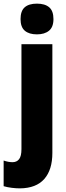

<svg xmlns="http://www.w3.org/2000/svg" viewBox="-62 -796 365 1056"><path d="M51 -691Q51 -736 74 -756Q97 -776 141 -776Q185 -776 208.5 -756Q232 -736 232 -691Q232 -647 207.5 -627Q183 -607 141 -607Q98 -607 74.5 -627Q51 -647 51 -691ZM48 240Q27 240 2.5 237Q-22 234 -42 228V87Q-16 96 7 96Q30 96 43 79.5Q56 63 56 24V-553H226V45Q226 138 181.5 188.5Q137 239 48 240Z"/></svg>

Font: Noto Sans Myanmar UI Condensed Black
Style: Regular
Weight: 900
Width: 3
Designer: Monotype Design Team
Foundry: Monotype Imaging Inc.
Version: Version 2.103; ttfautohint (v1.8.4.7-5d5b)